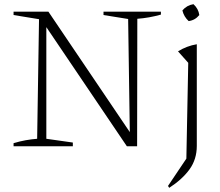

<svg xmlns="http://www.w3.org/2000/svg" viewBox="-20 -701 1054 920"><path d="M476 -645H751V-631Q694 -615 638 -611L637 0H588L202 -571V-36L329 -18V0H45V-15Q75 -24 103 -29Q131 -34 158 -36L167 -609L45 -629V-645H212L602 -68L594 -610L476 -629ZM791 199 785 190 873 59 882 -400 833 -455Q875 -481 923 -489V-2Q923 62 888.5 110Q854 158 791 199ZM907 -681Q931 -659 935 -629Q915 -604 884 -600Q861 -621 854 -651Q875 -676 907 -681Z"/></svg>

Font: Piazzolla SC ExtraLight
Style: Regular
Weight: 200
Designer: Juan Pablo del Peral
Foundry: Huerta Tipografica
Version: Version 1.330